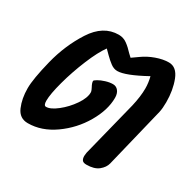

<svg xmlns="http://www.w3.org/2000/svg" viewBox="-137 -714 909 899"><g transform="rotate(30 317.5 -265.0)"><path d="M276 -287Q266 -305 266 -316Q266 -320 280.5 -328.5Q295 -337 316 -343.5Q337 -350 355 -350Q373 -350 384 -336Q395 -322 395 -299Q395 -233 353 -161Q311 -89 242.5 -40.5Q174 8 100 8Q55 8 36.5 -35Q18 -78 18 -134Q18 -184 44 -288.5Q70 -393 125 -478.5Q180 -564 263 -564Q288 -564 308 -549.5Q328 -535 348 -513Q362 -499 364 -498L398 -522Q427 -543 463.5 -556Q500 -569 531 -569Q573 -569 593 -517.5Q613 -466 613 -401Q613 -368 608 -346L529 -22Q523 2 500 20.5Q477 39 435 39Q418 39 412 31Q406 23 406 8Q406 2 408 -10L483 -309Q496 -365 496 -408Q496 -438 488 -470Q384 -413 341 -413Q322 -413 304.5 -426Q287 -439 269.5 -456.5Q252 -474 246 -480Q219 -443 190 -373Q161 -303 142 -233Q123 -163 123 -127Q123 -101 136 -101Q160 -101 195.5 -129Q231 -157 257.5 -195.5Q284 -234 284 -264Q284 -270 280.5 -277.5Q277 -285 276 -287Z"/></g></svg>

Font: Sriracha
Style: Regular
Weight: 400
Designer: Suppakit Chalermlarp
Version: Version 1.002g